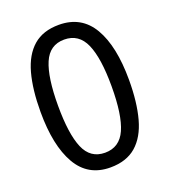

<svg xmlns="http://www.w3.org/2000/svg" viewBox="-135 -823 820 930"><g transform="rotate(-20 275.5 -357.5)"><path d="M275 10Q160 10 104 -87.5Q48 -185 48 -358Q48 -474 70.5 -556Q93 -638 143 -681.5Q193 -725 275 -725Q391 -725 447.5 -628.5Q504 -532 504 -358Q504 -243 481.5 -160.5Q459 -78 408.5 -34Q358 10 275 10ZM275 -66Q350 -66 382 -138Q414 -210 414 -358Q414 -504 382 -576.5Q350 -649 275 -649Q200 -649 169 -576.5Q138 -504 138 -358Q138 -212 169 -139Q200 -66 275 -66Z"/></g></svg>

Font: ukorean85
Style: Book
Weight: 400
Designer: Jelle Bosma - Monotype Design Team
Foundry: Monotype Imaging Inc.
Version: Version 2.003